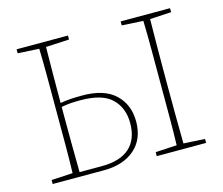

<svg xmlns="http://www.w3.org/2000/svg" viewBox="-97 -805 1081 932"><g transform="rotate(-15 443.5 -338.5)"><path d="M58 -657V-677H316V-657L199 -651Q198 -581 197.5 -510Q197 -439 197 -370Q225 -375 251 -376.5Q277 -378 304 -378Q416 -379 472 -326.5Q528 -274 528 -189Q528 -100 470.5 -50Q413 0 316 0H58V-20L165 -26Q167 -97 167 -168Q167 -239 167 -310V-367Q167 -438 167 -509.5Q167 -581 165 -651ZM581 -657V-677H829V-657L722 -651Q721 -581 720.5 -509.5Q720 -438 720 -367V-310Q720 -239 720.5 -168Q721 -97 722 -26L829 -20V0H581V-20L688 -26Q690 -97 690 -168Q690 -239 690 -310V-367Q690 -438 690 -509.5Q690 -581 688 -651ZM197 -310Q197 -237 197.5 -165Q198 -93 199 -22H311Q403 -22 450.5 -64.5Q498 -107 498 -189Q498 -265 450.5 -311.5Q403 -358 292 -358Q268 -358 245 -356.5Q222 -355 197 -350Z"/></g></svg>

Font: Source Serif Pro ExtraLight
Style: Regular
Weight: 200
Designer: Frank Grießhammer
Foundry: Adobe Systems Incorporated
Version: Version 3.001;hotconv 1.0.111;makeotfexe 2.5.65597